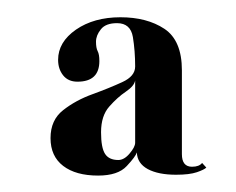

<svg xmlns="http://www.w3.org/2000/svg" viewBox="-20 -776 280 228"><path d="M96.5 -567.5Q70 -567.5 55 -579Q40 -590.5 40 -612Q40 -633.5 55 -645.2Q70 -657 90 -664.2Q110 -671.5 125.2 -678.5Q140.5 -685.5 140.5 -697Q140.5 -715.5 137.8 -732Q135 -748.5 119 -748.5Q105.5 -748.5 99.8 -741.2Q94 -734 94 -726.5Q94 -719 96 -715.2Q98 -711.5 98 -703.5Q98 -679 72 -679Q61 -679 55 -686.5Q49 -694 49 -705Q49 -726 70.2 -740.8Q91.5 -755.5 123 -755.5Q154.5 -755.5 175.2 -741.8Q196 -728 196 -692.5V-593Q196 -578 208 -578Q216.5 -578 220 -582.5L225 -577Q222.5 -574.5 213.8 -571.5Q205 -568.5 189 -568.5Q168 -568.5 155.5 -575.2Q143 -582 142.5 -595Q141 -590 130.5 -578.8Q120 -567.5 96.5 -567.5ZM120.5 -586Q127.5 -586 134 -593.8Q140.5 -601.5 140.5 -606.5V-680.5Q139.5 -674 129.5 -667.2Q119.5 -660.5 109.8 -649.5Q100 -638.5 100 -619Q100 -600.5 104.8 -593.2Q109.5 -586 120.5 -586Z"/></svg>

Font: Imbue 100pt SemiBold
Style: Regular
Weight: 600
Designer: Tyler Finck
Foundry: Etcetera Type Company
Version: Version 1.102; ttfautohint (v1.8.3)